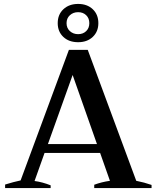

<svg xmlns="http://www.w3.org/2000/svg" viewBox="-20 -958 799 978"><path d="M274 -840Q274 -884 303 -911Q332 -938 378 -938Q424 -938 452.5 -911Q481 -884 481 -840Q481 -797 452.5 -770Q424 -743 378 -743Q331 -743 302.5 -770Q274 -797 274 -840ZM319 -840Q319 -815 336 -799.5Q353 -784 378 -784Q403 -784 419 -799.5Q435 -815 435 -840Q435 -865 419 -880.5Q403 -896 378 -896Q353 -896 336 -880.5Q319 -865 319 -840ZM752 -16V0H460V-17Q498 -31 540 -37L490 -179H207L156 -36Q195 -31 238 -14V0H6V-18Q24 -24 47.5 -30Q71 -36 85 -39L331 -704H427L674 -37Q715 -29 752 -16ZM474 -224 350 -576 224 -224Z"/></svg>

Font: Trirong SemiBold
Style: Regular
Weight: 600
Designer: Katatrad Team
Foundry: CadsonDemak
Version: Version 1.001